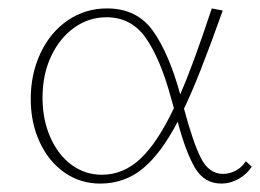

<svg xmlns="http://www.w3.org/2000/svg" viewBox="-20 -432 618 456"><path d="M578 -36Q566 -18 546.5 -7Q527 4 506 4Q465 4 443 -33.5Q421 -71 402 -143Q363 -68 319.5 -32Q276 4 218 4Q171 4 133.5 -22Q96 -48 74.5 -94Q53 -140 53 -197Q53 -257 76.5 -306.5Q100 -356 141.5 -384Q183 -412 234 -412Q305 -412 343 -359Q381 -306 408 -208Q438 -276 483 -412L509 -407Q450 -241 417 -174Q438 -95 457 -57Q476 -19 510 -19Q525 -19 539.5 -26.5Q554 -34 564 -49ZM393 -175 386 -200Q361 -292 326.5 -341.5Q292 -391 233 -391Q191 -391 156.5 -366.5Q122 -342 101.5 -298.5Q81 -255 81 -200Q81 -148 99.5 -106Q118 -64 150 -40.5Q182 -17 222 -17Q273 -17 313.5 -55Q354 -93 393 -175Z"/></svg>

Font: Ysabeau Extralight
Style: Regular
Weight: 200
Designer: Christian Thalmann (Catharsis Fonts)
Version: Version 0.003